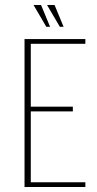

<svg xmlns="http://www.w3.org/2000/svg" viewBox="-20 -747 388 767"><path d="M78 0V-591H321V-572H103V-321H271V-302H103V-19H321V0ZM234 -640H219L168 -727H198ZM180 -640H165L114 -727H144Z"/></svg>

Font: Alumni Sans Thin
Style: Regular
Weight: 100
Designer: Robert E. Leuschke
Foundry: Robert E. Leuschke
Version: Version 1.018